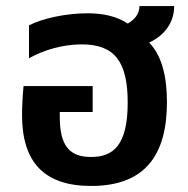

<svg xmlns="http://www.w3.org/2000/svg" viewBox="-20 -604 622 636"><path d="M533 -266C533 -353 515 -421 474 -463C528 -488 557 -532 557 -584H442C442 -558 426 -539 403 -526C367 -550 322 -560 270 -560C196 -560 118 -542 76 -520V-411C124 -438 187 -457 251 -457C361 -457 403 -398 403 -264C403 -124 356 -84 282 -84C212 -84 178 -119 178 -217V-233H287V-319H58C55 -289 53 -250 53 -223C53 -65 128 12 282 12C462 12 533 -92 533 -266Z"/></svg>

Font: Noto Sans Thai Semi
Style: Regular
Weight: 600
Designer: Monotype Design Team
Foundry: Monotype Imaging Inc.
Version: Version 1.901